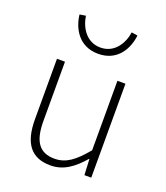

<svg xmlns="http://www.w3.org/2000/svg" viewBox="-135 -816 798 922"><g transform="rotate(20 264.0 -355.0)"><path d="M230 12C296 12 346 -25 394 -81H396L400 0H435V-480H394V-125C337 -56 295 -25 237 -25C159 -25 126 -74 126 -177V-480H85V-172C85 -48 131 12 230 12ZM262 -570C364 -570 403 -653 410 -717L379 -722C371 -666 335 -602 262 -602C189 -602 153 -666 145 -722L114 -717C121 -653 160 -570 262 -570Z"/></g></svg>

Font: Source Sans Pro Light
Style: Regular
Weight: 300
Designer: Paul D. Hunt
Foundry: Adobe Systems Incorporated
Version: Version 3.006;hotconv 1.0.111;makeotfexe 2.5.65597